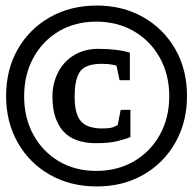

<svg xmlns="http://www.w3.org/2000/svg" viewBox="-20 -671 694 692"><path d="M329 1Q234 1 160 -41Q86 -83 44 -157Q2 -231 2 -325Q2 -420 44 -493.5Q86 -567 160 -609Q234 -651 329 -651Q423 -651 496.5 -609Q570 -567 612 -493.5Q654 -420 654 -325Q654 -231 612 -157Q570 -83 496.5 -41Q423 1 329 1ZM326 -155Q246 -155 207.5 -198.5Q169 -242 169 -323Q169 -370 189 -409.5Q209 -449 246.5 -472Q284 -495 335 -495Q369 -495 400.5 -491Q432 -487 448 -481V-382H411L400 -434Q399 -435 384.5 -438Q370 -441 346 -441Q312 -441 290.5 -431Q269 -421 259 -395Q249 -369 249 -322Q249 -278 260 -253Q271 -228 293.5 -218Q316 -208 347 -208Q378 -208 390 -213.5Q402 -219 404 -220L415 -275H450V-177Q434 -170 404 -162.5Q374 -155 326 -155ZM327 -55Q403 -55 462.5 -89.5Q522 -124 556 -185Q590 -246 590 -324Q590 -402 556 -463Q522 -524 462.5 -558.5Q403 -593 327 -593Q251 -593 192.5 -558.5Q134 -524 100.5 -463Q67 -402 67 -324Q67 -246 100.5 -185Q134 -124 192.5 -89.5Q251 -55 327 -55Z"/></svg>

Font: Faustina Medium
Style: Regular
Weight: 500
Designer: Alfonso Garcia
Foundry: http://www.omnibus-type.com
Version: Version 1.200